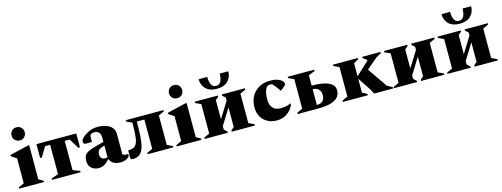

<svg xmlns="http://www.w3.org/2000/svg" viewBox="-17 -1498 5986 2291"><g transform="rotate(-15 2976.0 -353.0)"><path d="M177 -554Q142 -554 119 -577Q96 -600 96 -635Q96 -670 119 -693Q142 -716 177 -716Q212 -716 235 -693Q258 -670 258 -635Q258 -600 235 -577Q212 -554 177 -554ZM20 0V-16L89 -48V-356L23 -399V-415L253 -470H269V-48L326 -16V0Z M356 -289V-460H848V-289H827L754 -410H692V-48L779 -16V0H425V-16L512 -48V-410H450L377 -289Z M1001 9Q968 9 939.5 -5Q911 -19 894 -46.5Q877 -74 878 -113Q879 -152 891.5 -176.5Q904 -201 939 -218.5Q974 -236 1041 -254L1135 -279V-333Q1135 -374 1115 -396Q1095 -418 1058 -418Q1003 -418 1003 -375V-317L1000 -313H924Q897 -313 897 -346Q897 -368 917 -388Q937 -408 968 -427Q1009 -452 1041 -461Q1073 -470 1111 -470Q1169 -470 1215 -454.5Q1261 -439 1288 -408Q1315 -377 1315 -330V-78Q1323 -71 1333.5 -67Q1344 -63 1358 -63H1380L1384 -59V-38Q1373 -22 1345 -6Q1317 10 1270 10Q1219 10 1187.5 -8.5Q1156 -27 1139 -64H1135Q1110 -33 1077.5 -12Q1045 9 1001 9ZM1045 -147Q1045 -116 1061.5 -100Q1078 -84 1106 -84Q1120 -84 1135 -89V-233Q1087 -222 1066 -203Q1045 -184 1045 -147Z M1583 -378Q1583 -267 1573.5 -183Q1564 -99 1541 -57Q1519 -17 1488 -3.5Q1457 10 1428 10Q1406 10 1400 4Q1394 -2 1394 -19V-100L1400 -106H1414Q1463 -106 1487.5 -136Q1512 -166 1520 -226Q1528 -286 1528 -378V-412L1459 -444V-460H1925V-444L1856 -412V-48L1925 -16V0H1607V-16L1676 -48V-410H1583Z M2122 -554Q2087 -554 2064 -577Q2041 -600 2041 -635Q2041 -670 2064 -693Q2087 -716 2122 -716Q2157 -716 2180 -693Q2203 -670 2203 -635Q2203 -600 2180 -577Q2157 -554 2122 -554ZM1965 0V-16L2034 -48V-356L1968 -399V-415L2198 -470H2214V-48L2271 -16V0Z M2380 -412 2311 -444V-460H2597V-444L2560 -412V-177L2683 -375V-412L2646 -444V-460H2932V-444L2863 -412V-48L2932 -16V0H2646V-16L2683 -48V-290L2560 -92V-48L2597 -16V0H2311V-16L2380 -48ZM2426 -707H2532Q2532 -648 2550 -612Q2568 -576 2609 -576Q2650 -576 2668 -612Q2686 -648 2686 -707H2792Q2792 -634 2745 -587Q2698 -540 2609 -540Q2520 -540 2473 -587Q2426 -634 2426 -707Z M3203 10Q3138 10 3088.5 -17Q3039 -44 3010.5 -93.5Q2982 -143 2982 -209Q2982 -286 3014 -344.5Q3046 -403 3105.5 -436.5Q3165 -470 3247 -470Q3297 -470 3335 -457Q3373 -444 3393 -421Q3408 -403 3408 -391Q3408 -384 3406 -379Q3404 -374 3396 -367L3343 -322H3336L3301 -372Q3282 -398 3268.5 -412Q3255 -426 3231 -426Q3190 -426 3172 -378.5Q3154 -331 3154 -257Q3154 -196 3185.5 -157.5Q3217 -119 3283 -119Q3312 -119 3344 -124Q3376 -129 3407 -145H3410V-124Q3385 -66 3331 -28Q3277 10 3203 10Z M3724 -284Q3848 -284 3918 -251Q3988 -218 3988 -153Q3988 -74 3918 -37Q3848 0 3724 0H3460V-16L3529 -48V-412L3460 -444V-460H3788V-444L3709 -412V-284ZM3713 -239H3709V-45H3713Q3758 -45 3783 -70Q3808 -95 3808 -142Q3808 -185 3783 -212Q3758 -239 3713 -239Z M4404 0 4378 -52 4267 -220V-48L4327 -16V0H4018V-16L4087 -48V-412L4018 -444V-460H4327V-444L4267 -412V-250L4430 -402V-408L4381 -444V-460H4606V-444L4542 -409L4407 -294L4576 -50L4640 -16V0Z M4719 -412 4650 -444V-460H4936V-444L4899 -412V-177L5022 -375V-412L4985 -444V-460H5271V-444L5202 -412V-48L5271 -16V0H4985V-16L5022 -48V-290L4899 -92V-48L4936 -16V0H4650V-16L4719 -48Z M5380 -412 5311 -444V-460H5597V-444L5560 -412V-177L5683 -375V-412L5646 -444V-460H5932V-444L5863 -412V-48L5932 -16V0H5646V-16L5683 -48V-290L5560 -92V-48L5597 -16V0H5311V-16L5380 -48ZM5426 -707H5532Q5532 -648 5550 -612Q5568 -576 5609 -576Q5650 -576 5668 -612Q5686 -648 5686 -707H5792Q5792 -634 5745 -587Q5698 -540 5609 -540Q5520 -540 5473 -587Q5426 -634 5426 -707Z"/></g></svg>

Font: Spectral ExtraBold
Style: Regular
Weight: 800
Designer: Jean-Baptiste Levee
Foundry: Production Type
Version: Version 2.001